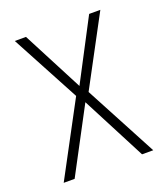

<svg xmlns="http://www.w3.org/2000/svg" viewBox="-105 -603 585 677"><g transform="rotate(-20 187.5 -264.5)"><path d="M165 -273 28 -529H70L188 -302L307 -529H349L211 -271L355 0H313L188 -241L60 0H19Z"/></g></svg>

Font: Noto Sans Lao UI Cond ExtLt
Style: Regular
Weight: 200
Width: 3
Designer: Monotype Design Team
Foundry: Monotype Imaging Inc.
Version: Version 2.000; ttfautohint (v1.8.4.7-5d5b)